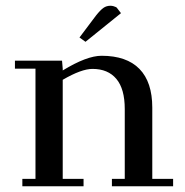

<svg xmlns="http://www.w3.org/2000/svg" viewBox="-20 -651 645 671"><path d="M32.2 -411.1V-439H196.8L199.2 -411.1V-404.8Q283.2 -456.1 335 -456.1Q422.4 -456.1 467.3 -410.2Q512.2 -364.3 512.2 -274.9V-25.9H585V0H371.1V-25.9H416V-270Q416 -340.3 386.7 -375.2Q357.4 -410.2 303.2 -410.2Q264.6 -410.2 199.2 -372.1V-25.9H272V0H58.1V-25.9H104V-411.1ZM257.8 -520 315.9 -597.2Q331.1 -616.2 341.6 -623.5Q352.1 -630.9 366.2 -630.9Q371.6 -630.9 377.2 -629.2Q382.8 -627.4 385.7 -626L388.2 -624L402.8 -605L278.8 -504.9Z"/></svg>

Font: Dehuti
Style: Bold
Weight: 700
Version: Version 1.2